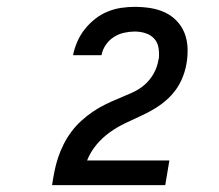

<svg xmlns="http://www.w3.org/2000/svg" viewBox="-20 -863 640 560"><path d="M132 -323V-324Q135 -344 139 -364Q143 -384 149.5 -403.5Q156 -423 165.5 -442Q175 -461 188 -478.5Q201 -496 217 -510.5Q233 -525 250.5 -537Q268 -549 287.5 -558.5Q307 -568 326.5 -576Q346 -584 366 -593Q386 -602 402 -616Q418 -630 428.5 -649Q439 -668 442 -688Q442 -689 442 -689.5Q442 -690 443 -690Q443 -690 443 -690Q443 -690 443 -690Q445 -706 442.5 -722.5Q440 -739 430 -750Q420 -761 405 -766Q390 -771 373 -771Q358 -771 342 -767.5Q326 -764 312 -755Q298 -746 288.5 -732Q279 -718 276 -702H193Q197 -722 205.5 -741.5Q214 -761 227 -777.5Q240 -794 257 -807.5Q274 -821 293.5 -829Q313 -837 333 -840Q353 -843 373 -843Q396 -843 418.5 -839.5Q441 -836 460.5 -827Q480 -818 495 -802.5Q510 -787 518 -767Q526 -747 527 -724Q528 -701 524 -678Q520 -653 509 -629Q498 -605 480 -585.5Q462 -566 439.5 -551.5Q417 -537 393 -526Q369 -515 345 -503.5Q321 -492 299.5 -476.5Q278 -461 261 -440.5Q244 -420 234 -395H474L462 -323Z"/></svg>

Font: Iosevka Curly MdExObl
Style: Regular
Weight: 500
Width: 7
Italic angle: -9°
Monospace: yes
Designer: Belleve Invis
Foundry: Belleve Invis
Version: Version 11.1.0; ttfautohint (v1.8.3)